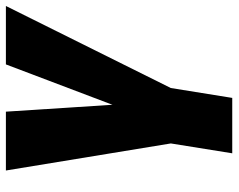

<svg xmlns="http://www.w3.org/2000/svg" viewBox="-97 -488 789 635"><g transform="rotate(-90 297.5 -170.5)"><path d="M51.1 -545.5H245.7L268.5 -193.2L402 -545.5H595.2L323.9 0L291.2 203.1H108L140.6 0Z"/></g></svg>

Font: Inter UI Black
Style: Italic
Weight: 900
Italic angle: -9.39999°
Designer: Rasmus Andersson
Foundry: rsms
Version: 3.2;8d6f07862